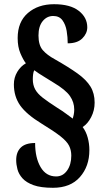

<svg xmlns="http://www.w3.org/2000/svg" viewBox="-20 -780 494 913"><path d="M232 113Q174 113 139.5 100.5Q105 88 87 68Q69 48 63 25Q57 2 57 -19Q57 -57 79 -78.5Q101 -100 147 -100Q147 -30 173 14.5Q199 59 247 59Q279 59 299 31Q319 3 319 -40Q319 -66 308.5 -87Q298 -108 267.5 -132Q237 -156 178 -192Q106 -236 76 -278.5Q46 -321 46 -379Q46 -411 62 -438Q78 -465 103 -479Q90 -496 77 -526.5Q64 -557 64 -599Q64 -676 112.5 -718Q161 -760 237 -760Q314 -760 354.5 -728.5Q395 -697 395 -650Q395 -621 371.5 -597.5Q348 -574 302 -574Q302 -603 297 -633Q292 -663 277 -683.5Q262 -704 233 -704Q203 -704 183 -679.5Q163 -655 163 -611Q163 -565 183.5 -541.5Q204 -518 241 -498Q308 -460 349.5 -430Q391 -400 410.5 -368Q430 -336 430 -292Q430 -255 413.5 -223Q397 -191 373 -176Q389 -155 397 -126Q405 -97 405 -66Q405 11 360 62Q315 113 232 113ZM326 -216Q328 -222 330.5 -234Q333 -246 333 -259Q333 -294 312.5 -323.5Q292 -353 235 -387Q210 -403 186.5 -417Q163 -431 143 -446Q139 -439 137.5 -427Q136 -415 136 -403Q136 -376 147 -355.5Q158 -335 183 -315.5Q208 -296 250 -269Q279 -251 296 -238Q313 -225 326 -216Z"/></svg>

Font: Noto Serif Lao ExtraCondensed Black
Style: Regular
Weight: 900
Width: 2
Designer: Monotype Design Team
Foundry: Monotype Imaging Inc.
Version: Version 2.003; ttfautohint (v1.8.4.7-5d5b)